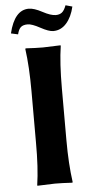

<svg xmlns="http://www.w3.org/2000/svg" viewBox="-58 -868 445 906"><g transform="rotate(-5 165.0 -415.5)"><path d="M238.8 -792Q255.9 -792 267.3 -800.5Q278.8 -809.1 288.1 -834L319.8 -825.2Q308.6 -776.4 282.7 -747.1Q256.8 -717.8 220.2 -717.8Q199.2 -717.8 160.6 -738.8Q122.1 -759.8 102.1 -759.8Q81.1 -759.8 70.1 -750.5Q59.1 -741.2 53.2 -716.8L20 -724.1Q45.9 -833 113.8 -833Q138.7 -833 176.8 -812.5Q214.8 -792 238.8 -792ZM92.8 -444.8Q92.8 -560.1 81.1 -645L83 -647.9Q130.9 -645 165 -645L248 -647.9L249 -645Q236.8 -565.9 236.8 -444.8V-200.2Q236.8 -86.4 249 0L247.1 2.9Q199.2 0 165 0L82 2.9L81.1 0Q93.3 -81.1 92.8 -200.2Z"/></g></svg>

Font: Linux Biolinum O
Style: Bold
Weight: 700
Designer: Philipp H. Poll
Foundry: Philipp H. Poll
Version: Version 1.3.2